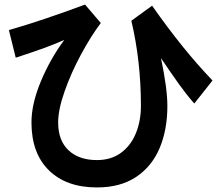

<svg xmlns="http://www.w3.org/2000/svg" viewBox="-20 -686 960 842"><path d="M832 -232Q797 -272 765.5 -316Q734 -360 686 -431Q714 -298 714 -221Q714 -117 680 -36.5Q646 44 577 90Q508 136 405 136Q271 136 194.5 61Q118 -14 118 -149Q118 -231 159.5 -330Q201 -429 262 -511Q192 -479 49 -433L19 -554Q165 -596 353 -666L422 -585Q379 -528 335.5 -447.5Q292 -367 263.5 -286Q235 -205 235 -149Q235 -70 280.5 -27Q326 16 405 16Q468 16 511.5 -16.5Q555 -49 576.5 -103Q598 -157 598 -221Q598 -418 556 -595L647 -661Q783 -467 912 -333Z"/></svg>

Font: LINE Seed Sans KR Bold
Style: Regular
Weight: 700
Designer: LINE BX Design & Sandoll Inc & Dalton Maag Ltd
Foundry: Sandoll Inc.
Version: Version 1.000